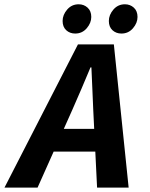

<svg xmlns="http://www.w3.org/2000/svg" viewBox="-63 -854 683 874"><path d="M-42.6 0 291.8 -651.8H455.3L522.6 0H378.9L361.5 -353.2Q359.4 -401.7 357.4 -449.4Q355.3 -497 353.1 -547.1H348.9Q328.3 -498.8 308.3 -450.9Q288.2 -403 266.1 -353.9L108 0ZM120.3 -163.8 144.8 -267.3H442.9L419.7 -163.8ZM279.3 -701.3Q254.9 -701.3 238.4 -716.5Q222 -731.8 222 -758.6Q222 -786.3 242.7 -810.4Q263.4 -834.5 295.2 -834.5Q318.7 -834.5 335.6 -819.3Q352.5 -804 352.5 -776.8Q352.5 -749.5 331.8 -725.4Q311.1 -701.3 279.3 -701.3ZM489.8 -701.3Q465.4 -701.3 448.9 -716.5Q432.5 -731.8 432.5 -758.6Q432.5 -786.3 453.2 -810.4Q473.9 -834.5 505.7 -834.5Q529.2 -834.5 546.1 -819.3Q563 -804 563 -776.8Q563 -749.5 542.3 -725.4Q521.6 -701.3 489.8 -701.3Z"/></svg>

Font: SourceCodeVF
Style: Italic
Weight: 200
Italic angle: -11°
Monospace: yes
Designer: Paul D. Hunt, Teo Tuominen
Foundry: Adobe
Version: Version 1.026;hotconv 1.1.0;makeotfexe 2.6.0